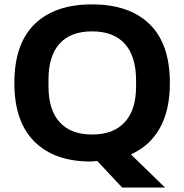

<svg xmlns="http://www.w3.org/2000/svg" viewBox="-20 -718 833 868"><path d="M532.2 129.9 419.9 9.8Q395.5 12.2 390.1 12.2Q226.1 12.2 135.5 -77.9Q44.9 -168 44.9 -342.8Q44.9 -519.5 136.5 -608.9Q228 -698.2 396 -698.2Q564.5 -698.2 656.2 -608.9Q748 -519.5 748 -342.8Q748 -219.7 702.6 -138.9Q657.2 -58.1 571.8 -20L726.1 129.9ZM396 -109.9Q493.2 -109.9 544.2 -165.8Q595.2 -221.7 595.2 -327.1V-357.9Q594.2 -464.8 543.7 -520.5Q493.2 -576.2 396 -576.2Q299.3 -576.2 249.3 -520.5Q199.2 -464.8 199.2 -357.9V-327.1Q199.2 -221.7 249.5 -165.8Q299.8 -109.9 396 -109.9Z"/></svg>

Font: Archivo
Style: Bold
Weight: 700
Designer: Hector Gatti
Foundry: Omnibus-Type
Version: Version 2.001